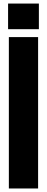

<svg xmlns="http://www.w3.org/2000/svg" viewBox="-20 -1070 267 1090"><path d="M196.3 0H30.3V-859.4H196.3ZM200.7 -904.3H25.9V-1049.8H200.7Z"/></svg>

Font: Anton
Style: Regular
Weight: 400
Designer: Vernon Adams, Tural Alisoy
Foundry: Vernon Adams
Version: Version 2.300